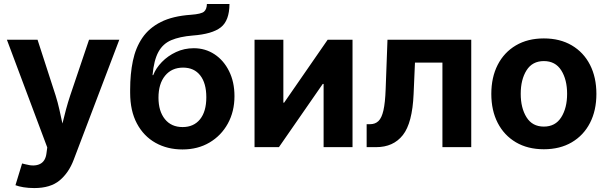

<svg xmlns="http://www.w3.org/2000/svg" viewBox="-20 -748 3091 976"><path d="M58.6 193.4 92.3 83 110.4 87.4Q154.8 99.6 183.1 85.7Q211.4 71.8 216.3 30.8L220.2 1.5L15.1 -545.9H170.9L262.7 -262.7Q273.9 -227.1 281.7 -191.7Q289.6 -156.2 297.4 -120.1Q306.2 -156.7 315.7 -192.1Q325.2 -227.5 336.9 -262.7L432.6 -545.9H586.4L354.5 64.5Q329.6 130.4 283 169.2Q236.3 208 154.3 208Q125 208 99.6 203.9Q74.2 199.7 58.6 193.4Z M907.7 11.7Q830.6 11.7 770.5 -22Q710.4 -55.7 676 -120.1Q641.6 -184.6 641.6 -276.4V-292.5Q641.6 -372.1 655.5 -438.7Q669.4 -505.4 703.6 -555.7Q737.8 -606 797.9 -636.2Q857.9 -666.5 950.7 -672.9Q1003.4 -676.8 1017.3 -689Q1031.2 -701.2 1031.7 -727.5H1146.5Q1146 -643.1 1102.3 -608.9Q1058.6 -574.7 959.5 -567.4Q893.6 -562 850.8 -543.9Q808.1 -525.9 785.2 -483.9Q762.2 -441.9 755.4 -366.2H758.8Q772.5 -401.4 802.7 -432.6Q833 -463.9 874.8 -483.4Q916.5 -502.9 965.3 -502.9Q1023.4 -502.9 1070.3 -472.2Q1117.2 -441.4 1144.5 -386.2Q1171.9 -331.1 1171.9 -259.3Q1171.9 -181.2 1138.2 -119.9Q1104.5 -58.6 1044.9 -23.4Q985.4 11.7 907.7 11.7ZM908.2 -102.1Q964.8 -102.1 996.8 -141.6Q1028.8 -181.2 1028.8 -253.4Q1028.8 -325.2 997.8 -364.7Q966.8 -404.3 910.6 -404.3Q853 -404.3 819.3 -363.3Q785.6 -322.3 785.6 -251.5Q785.6 -183.1 818.1 -142.6Q850.6 -102.1 908.2 -102.1Z M1772 0H1625V-321.3H1620.6L1397.9 0H1273.9V-545.9H1420.4V-226.1H1424.3L1645.5 -545.9H1772Z M1843.8 0V-116.7H1861.3Q1887.2 -116.7 1903.8 -132.6Q1920.4 -148.4 1929.2 -187.3Q1938 -226.1 1940.4 -294.4L1949.7 -545.9H2375.5V0H2229V-429.7H2089.4L2082.5 -270Q2076.2 -122.6 2027.8 -61.3Q1979.5 0 1892.1 0Z M2744.6 10.7Q2662.6 10.7 2602.5 -24.7Q2542.5 -60.1 2510 -123.3Q2477.5 -186.5 2477.5 -270.5Q2477.5 -355 2510 -418.5Q2542.5 -481.9 2602.5 -517.3Q2662.6 -552.7 2744.6 -552.7Q2826.7 -552.7 2886.7 -517.3Q2946.8 -481.9 2979.2 -418.5Q3011.7 -355 3011.7 -270.5Q3011.7 -186.5 2979.2 -123.3Q2946.8 -60.1 2886.7 -24.7Q2826.7 10.7 2744.6 10.7ZM2744.6 -104.5Q2803.2 -104.5 2833 -151.9Q2862.8 -199.2 2862.8 -271Q2862.8 -343.3 2833 -390.4Q2803.2 -437.5 2744.6 -437.5Q2686 -437.5 2656.5 -390.4Q2627 -343.3 2627 -271Q2627 -199.2 2656.5 -151.9Q2686 -104.5 2744.6 -104.5Z"/></svg>

Font: Inter
Style: Bold
Weight: 700
Designer: Rasmus Andersson
Foundry: rsms
Version: Version 4.001;git-9221beed3